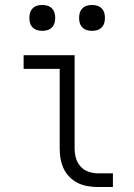

<svg xmlns="http://www.w3.org/2000/svg" viewBox="-20 -752 540 772"><path d="M374 0Q354 0 333 -3.5Q312 -7 293.5 -16Q275 -25 260 -40Q245 -55 236 -74Q227 -93 223.5 -113.5Q220 -134 220 -155V-475H75V-530H280V-155Q280 -135 285.5 -116Q291 -97 304 -82.5Q317 -68 336 -61.5Q355 -55 374 -55H434V0ZM350 -628Q339 -628 329 -631Q319 -634 311.5 -641.5Q304 -649 301 -659Q298 -669 298 -680Q298 -691 301 -701Q304 -711 311.5 -718.5Q319 -726 329 -729Q339 -732 350 -732Q361 -732 371 -729Q381 -726 388.5 -718.5Q396 -711 399 -701Q402 -691 402 -680Q402 -669 399 -659Q396 -649 388.5 -641.5Q381 -634 371 -631Q361 -628 350 -628ZM150 -628Q139 -628 129 -631Q119 -634 111.5 -641.5Q104 -649 101 -659Q98 -669 98 -680Q98 -691 101 -701Q104 -711 111.5 -718.5Q119 -726 129 -729Q139 -732 150 -732Q161 -732 171 -729Q181 -726 188.5 -718.5Q196 -711 199 -701Q202 -691 202 -680Q202 -669 199 -659Q196 -649 188.5 -641.5Q181 -634 171 -631Q161 -628 150 -628Z"/></svg>

Font: Iosevka Slab Light
Style: Regular
Weight: 300
Monospace: yes
Designer: Belleve Invis
Foundry: Belleve Invis
Version: Version 11.1.0; ttfautohint (v1.8.3)